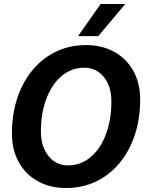

<svg xmlns="http://www.w3.org/2000/svg" viewBox="-20 -937 730 967"><path d="M40 -264Q40 -393 87.5 -494.5Q135 -596 220 -653Q305 -710 413 -710Q494 -710 556 -675.5Q618 -641 652 -579Q686 -517 686 -436Q686 -307 638.5 -205.5Q591 -104 506 -47Q421 10 313 10Q232 10 170 -24.5Q108 -59 74 -121Q40 -183 40 -264ZM541 -426Q541 -502 503 -549Q465 -596 404 -596Q341 -596 291.5 -555Q242 -514 214 -441Q186 -368 186 -275Q186 -199 224 -151.5Q262 -104 323 -104Q386 -104 435.5 -145Q485 -186 513 -259.5Q541 -333 541 -426ZM487 -917H611L475 -755H373Z"/></svg>

Font: Sarabun
Style: Bold Italic
Weight: 700
Italic angle: -10°
Designer: Suppakit Chalermlarp | Katatrad Co.,Ltd.
Foundry: Cadson Demak Co.,Ltd.
Version: Version 1.000; ttfautohint (v1.6)